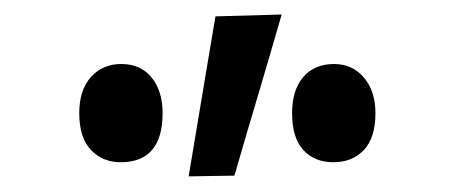

<svg xmlns="http://www.w3.org/2000/svg" viewBox="-20 -810 640 258"><path d="M233.5 -573Q242.5 -627 251.5 -680.8Q260.5 -734.5 269.5 -788L358.5 -790.5Q342.5 -735 326.5 -681.2Q310.5 -627.5 295 -574ZM142 -592Q118 -592 102.2 -608.5Q86.5 -625 86.5 -658Q86.5 -689 102.2 -706.5Q118 -724 143 -724Q169 -724 183.8 -705.8Q198.5 -687.5 198.5 -658Q198.5 -592 142 -592ZM428 -592Q402.5 -592 387.5 -608.5Q372.5 -625 372.5 -658Q372.5 -689 387.5 -706.5Q402.5 -724 429 -724Q453.5 -724 469 -705.8Q484.5 -687.5 484.5 -658Q484.5 -625 469 -608.5Q453.5 -592 428 -592Z"/></svg>

Font: Commissioner Medium
Style: Regular
Weight: 500
Designer: Kostas Bartsokas
Foundry: Kostas Bartsokas
Version: Version 1.000; ttfautohint (v1.8.3)